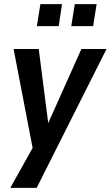

<svg xmlns="http://www.w3.org/2000/svg" viewBox="-20 -732 537 932"><path d="M30 180 144 -24 146 26 46 -494H168L217 -112H204L375 -494H497L158 180ZM326 -605 343 -712H449L432 -605ZM159 -605 176 -712H281L265 -605Z"/></svg>

Font: Nunito Sans 10pt Condensed
Style: Bold Italic
Weight: 700
Width: 3
Italic angle: -9°
Designer: Vernon Adams
Foundry: Vernon Adams
Version: Version 3.101;gftools[0.9.27]